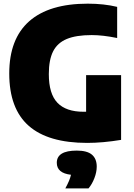

<svg xmlns="http://www.w3.org/2000/svg" viewBox="-20 -770 730 1048"><path d="M641 -360V-6.5Q540.5 10 456 10Q242.5 10 136.5 -83.5Q30.5 -177 30.5 -369Q30.5 -557.5 139.2 -653.8Q248 -750 459 -750Q547.5 -750 619.5 -732.5V-562.5Q542 -578.5 480.5 -578.5Q395.5 -578.5 344.5 -557.2Q293.5 -536 270 -489.8Q246.5 -443.5 246.5 -365.5Q246.5 -258 293.5 -209Q340.5 -160 436 -160H450V-360ZM508 139.5Q508 169.5 495.2 202.5Q482.5 235.5 463 258.5H336.5Q349.5 234.5 356.8 217Q364 199.5 367.5 184Q290 175 290 118.5Q290 52 399 52Q455.5 52 481.8 74.2Q508 96.5 508 139.5Z"/></svg>

Font: Encode Sans Semi Condensed Black
Style: Regular
Weight: 900
Width: 4
Designer: Multiple Designers
Foundry: Impallari Type
Version: Version 2.000